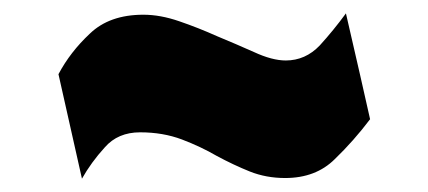

<svg xmlns="http://www.w3.org/2000/svg" viewBox="-20 -397 640 287"><path d="M497.1 -377Q478.5 -351.6 458 -329.1Q436.5 -306.6 407.2 -306.6Q386.7 -306.6 359.4 -319.3Q333 -331.1 304.7 -342.8Q276.4 -355.5 248 -365.2Q219.7 -375 194.3 -375Q143.6 -375 114.3 -346.7Q85 -319.3 67.4 -286.1Q79.1 -234.4 102.5 -129.9Q116.2 -154.3 136.7 -176.8Q156.2 -199.2 189.5 -199.2Q223.6 -199.2 252 -188.5Q280.3 -177.7 303.7 -164.1Q329.1 -150.4 353.5 -140.6Q377.9 -130.9 406.2 -130.9Q452.1 -130.9 480.5 -159.2Q508.8 -186.5 533.2 -218.8Q521.5 -271.5 497.1 -377Z"/></svg>

Font: Avakin
Style: Bold
Weight: 700
Designer: Herb Lubalin, Tom Carnase, Ed Benguiat, Adobe Type Staff
Version: Version 1.0